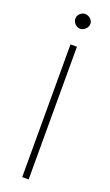

<svg xmlns="http://www.w3.org/2000/svg" viewBox="-126 -643 387 673"><g transform="rotate(20 67.0 -306.5)"><path d="M41 -586Q41 -597 49.5 -605Q58 -613 68 -613Q79 -613 88 -605Q97 -597 97 -586Q97 -575 88 -566.5Q79 -558 68 -558Q58 -558 49.5 -566.5Q41 -575 41 -586ZM80 -495V0H56V-495Z"/></g></svg>

Font: Moniqa Thin Paragraph
Style: Regular
Weight: 100
Designer: Rajesh Rajput
Foundry: Rajesh Rajput
Version: Version 1.000